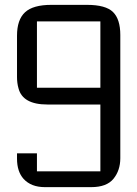

<svg xmlns="http://www.w3.org/2000/svg" viewBox="-20 -770 565 790"><path d="M132 -65H393V-340H175Q73 -340 56 -407Q50 -428 50 -453V-623Q50 -689 83 -719.5Q116 -750 191 -750H338Q415 -750 445 -720.5Q475 -691 475 -626V-119Q475 -69 447 -34.5Q419 0 355 0H165Q108 0 77 -34Q50 -64 50 -117V-139H132ZM132 -409H393V-682H132Z"/></svg>

Font: Kelly Slab
Style: Regular
Weight: 400
Designer: Denis Masharov
Foundry: Denis Masharov
Version: Version 1.001